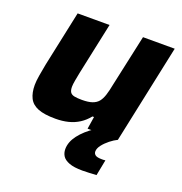

<svg xmlns="http://www.w3.org/2000/svg" viewBox="-128 -621 882 933"><g transform="rotate(20 313.0 -155.0)"><path d="M189 8Q131 8 98.5 -5Q66 -18 52.5 -45Q39 -72 39 -112Q39 -132 44 -162Q49 -192 55 -223L116 -510H281L224 -242Q220 -222 216 -200Q212 -178 212 -166Q212 -147 218.5 -137.5Q225 -128 240 -125Q255 -122 279 -122Q312 -122 332 -129Q352 -136 363.5 -150Q375 -164 382.5 -187.5Q390 -211 396 -243L454 -510H618L510 0H353L363 -64H355Q335 -39 310 -23Q285 -7 255 0.5Q225 8 189 8ZM399 200Q355 200 330 190.5Q305 181 295 165.5Q285 150 285 130Q285 93 312.5 57Q340 21 387 -10L511 0Q492 9 472.5 24.5Q453 40 439.5 57.5Q426 75 426 91Q426 102 435 109Q444 116 469 116Q472 116 476 116Q480 116 487 115L471 197Q455 198 435 199Q415 200 399 200Z"/></g></svg>

Font: Saira SemiExpanded
Style: Bold Italic
Weight: 700
Width: 6
Italic angle: -12°
Designer: Hector Gatti with collaboration of the Omnibus-Type team
Foundry: Omnibus-Type
Version: Version 1.101